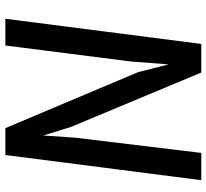

<svg xmlns="http://www.w3.org/2000/svg" viewBox="-48 -740 787 732"><g transform="rotate(90 346.0 -373.5)"><path d="M51 0 147 -747H256L463.5 -250L496 -144.5L504.5 -267L562.5 -747H666.5L570.5 0H468L254.5 -506L225 -622.5L214 -479L153 0Z"/></g></svg>

Font: Merriweather Sans Italic
Style: Regular
Weight: 400
Italic angle: -7.5°
Designer: Eben Sorkin
Foundry: Eben Sorkin
Version: Version 1.008; ttfautohint (v1.7.19-72a1) -l 8 -r 50 -G 200 